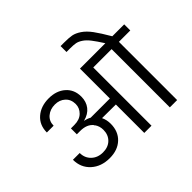

<svg xmlns="http://www.w3.org/2000/svg" viewBox="-207 -1271 1562 1562"><g transform="rotate(-45 574.0 -490.5)"><path d="M722 0H639V-327L481 -328Q499 -291 499 -246Q499 -158 443.5 -105.5Q388 -53 296 -53Q198 -53 136 -109.5Q74 -166 74 -256H152Q152 -199 190.5 -162Q229 -125 290 -125Q350 -125 386 -160.5Q422 -196 422 -253Q422 -296 399 -328H396L395 -334Q358 -380 282 -380H243V-448H282Q343 -448 377 -481.5Q411 -515 411 -560Q411 -614 376 -646Q341 -678 288 -678Q233 -678 196 -646.5Q159 -615 159 -563H81Q81 -648 139 -698.5Q197 -749 288 -749Q376 -749 431 -700.5Q486 -652 486 -571Q486 -513 454.5 -472.5Q423 -432 364 -417V-415Q392 -411 418 -396H639V-740H931Q892 -801 866 -834.5Q840 -868 813 -886Q786 -904 762.5 -908.5Q739 -913 699 -913H657V-981H698Q753 -981 785 -975Q817 -969 854.5 -944Q892 -919 927 -871.5Q962 -824 1011 -740H1148V-670H1017V0H933V-670H722Z"/></g></svg>

Font: SVN-Poppins
Style: Regular
Weight: 400
Designer: Ninad Kale (Devanagari), Jonny Pinhorn (Latin)
Foundry: Indian Type Foundry
Version: Version 3.002 2017